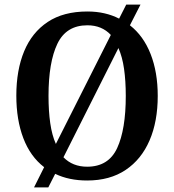

<svg xmlns="http://www.w3.org/2000/svg" viewBox="-20 -775 758 835"><path d="M172 -48Q112 -94 81.5 -174Q51 -254 51 -359Q51 -470 85 -552Q119 -634 187.5 -679.5Q256 -725 360 -725Q400 -725 434.5 -717Q469 -709 498 -694L529 -755H591L545 -665Q604 -619 635 -540Q666 -461 666 -358Q666 -247 630.5 -164.5Q595 -82 526.5 -36Q458 10 359 10Q280 10 220 -19L190 40H128ZM462 -623Q423 -665 360 -665Q268 -665 229.5 -584.5Q191 -504 191 -358Q191 -292 198.5 -239.5Q206 -187 223 -149ZM359 -50Q452 -50 489.5 -131Q527 -212 527 -358Q527 -423 519.5 -475.5Q512 -528 495 -566L256 -91Q296 -50 359 -50Z"/></svg>

Font: Noto Serif Thai SemiCondensed SemiBold
Style: Regular
Weight: 600
Width: 4
Designer: Monotype Design Team
Foundry: Monotype Imaging Inc.
Version: Version 2.002; ttfautohint (v1.8.4.7-5d5b)